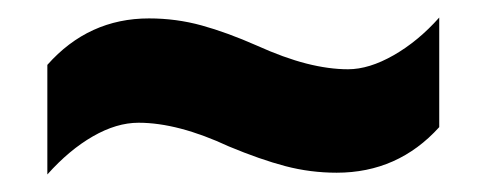

<svg xmlns="http://www.w3.org/2000/svg" viewBox="-20 -462 555 219"><path d="M241 -295Q183 -322 138 -322Q113 -322 86 -306.5Q59 -291 34 -263V-388Q81 -441 150 -441Q181 -441 210 -433Q239 -425 273 -410Q304 -396 329.5 -389.5Q355 -383 377 -383Q401 -383 429 -399Q457 -415 481 -442V-317Q434 -265 364 -265Q334 -265 305.5 -272.5Q277 -280 241 -295Z"/></svg>

Font: Noto Sans Lao UI Cond ExtBd
Style: Regular
Weight: 800
Width: 3
Designer: Monotype Design Team
Foundry: Monotype Imaging Inc.
Version: Version 2.000; ttfautohint (v1.8.4.7-5d5b)